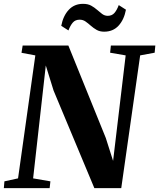

<svg xmlns="http://www.w3.org/2000/svg" viewBox="-32 -980 829 1000"><path d="M-12 0 -9 -35.5 62 -51 152 -691.5 80 -705 86 -743H324L519 -261.5L557 -142L622.5 -691.5L541.5 -705.5L545.5 -743H777L773.5 -705.5L698 -691.5L599.5 0H459.5L247 -508.5L206.5 -639L140.5 -51L230.5 -35.5L226.5 0ZM510.5 -815Q487.5 -815 471 -824.5Q454.5 -834 440.8 -846.2Q427 -858.5 413.5 -868Q400 -877.5 383 -877.5Q360 -877.5 347 -862.2Q334 -847 324.5 -821.5L287 -845.5Q297 -897.5 326 -928.8Q355 -960 400.5 -960Q426 -960 443 -950.5Q460 -941 473.5 -929Q487 -917 499.8 -907.5Q512.5 -898 528.5 -897.5Q551 -897.5 564 -912.5Q577 -927.5 586.5 -953.5L624 -929.5Q614 -877 585.2 -846Q556.5 -815 510.5 -815Z"/></svg>

Font: Merriweather 72pt ExtraBold
Style: Italic
Weight: 800
Italic angle: -7.8°
Version: Version 2.101